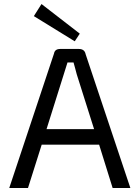

<svg xmlns="http://www.w3.org/2000/svg" viewBox="-20 -933 667 953"><path d="M148 -853 186 -913 376 -766 351 -728ZM187 -215 119 0H26L248 -667Q252 -690 279 -690H371Q400 -690 405 -664L627 0H539L472 -215ZM361 -564 353 -594Q348 -613 345 -623H315L211 -292H447Z"/></svg>

Font: Taylor Sans
Style: Regular
Weight: 400
Italic angle: -8°
Designer: Natanael Gama
Version: Version 1.001 September 8, 2015